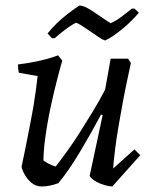

<svg xmlns="http://www.w3.org/2000/svg" viewBox="-20 -662 552 694"><path d="M131 12Q109 12 93 -2Q77 -16 68 -33Q59 -50 58 -60Q64 -87 69.5 -114.5Q75 -142 80.5 -170Q86 -198 91.5 -226Q97 -254 101.5 -281Q106 -308 109.5 -335Q113 -362 116 -387L48 -399Q45 -411 45 -429Q80 -433 119 -441.5Q158 -450 190 -462L205 -443Q195 -408 185 -368.5Q175 -329 166 -288.5Q157 -248 150.5 -209.5Q144 -171 140.5 -138.5Q137 -106 137 -82Q145 -76 156.5 -70Q168 -64 181 -60Q200 -84 222 -114.5Q244 -145 267 -181Q290 -217 314 -256.5Q338 -296 360 -338L380 -450H443L453 -434Q448 -410 440 -373Q432 -336 424 -293Q416 -250 408.5 -206Q401 -162 396 -122Q391 -82 389 -53L466 -122L487 -101L386 12Q376 12 359.5 7.5Q343 3 327.5 -5.5Q312 -14 304 -26L351 -246L345 -248Q326 -212 306.5 -177.5Q287 -143 267.5 -110.5Q248 -78 229 -50.5Q210 -23 191 0Q178 5 162 8.5Q146 12 131 12ZM168 -524 152 -541Q167 -560 184.5 -577Q202 -594 223 -610.5Q244 -627 267 -642Q280 -642 298.5 -631.5Q317 -621 335 -608Q348 -599 360 -591Q372 -583 380 -578Q400 -587 420.5 -602.5Q441 -618 457 -631H466L482 -616Q470 -602 455 -587Q440 -572 423 -558Q406 -544 390 -533Q374 -522 361 -516Q354 -516 336.5 -528Q319 -540 300 -553Q286 -562 274 -570Q262 -578 255 -580Q246 -576 232 -566.5Q218 -557 203.5 -545.5Q189 -534 178 -524Z"/></svg>

Font: Labrada
Style: Italic
Weight: 400
Italic angle: -7°
Designer: Mercedes Jáuregui
Foundry: Omnibus-Type Team
Version: Version 1.000